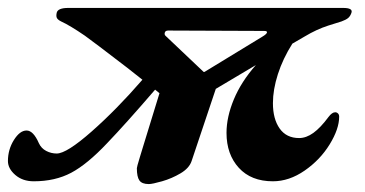

<svg xmlns="http://www.w3.org/2000/svg" viewBox="-51 -443 919 484"><path d="M835 -411Q832 -402 826.5 -397.5Q821 -393 810 -389Q806 -388 776.5 -378.5Q747 -369 717 -351L686 -333Q662 -295 649.5 -256Q637 -217 637 -183Q637 -143 654 -119Q671 -95 703 -95Q721 -95 739 -108Q757 -121 777 -148Q786 -160 794 -160Q798 -160 801 -157Q804 -154 804 -149Q804 -118 780 -79Q756 -40 717 -13Q678 14 637 14Q582 14 551 -20Q520 -54 520 -108Q520 -148 538.5 -192.5Q557 -237 594 -279L493 -219L432 -37Q426 -19 404 -6Q382 7 357.5 14Q333 21 324 21Q307 21 300.5 12Q294 3 294 -19Q294 -22 301 -45L308 -68L351 -208L340 -217Q266 -131 219 -82Q169 -29 128.5 -7.5Q88 14 34 14Q6 14 -12.5 -2Q-31 -18 -31 -37Q-31 -66 -16 -90Q-1 -114 16 -114Q33 -114 47 -82Q53 -69 65.5 -62.5Q78 -56 92 -56Q117 -56 180 -111.5Q243 -167 308 -242L270 -272Q184 -338 163 -353Q125 -379 103 -389Q95 -393 92.5 -397.5Q90 -402 92 -411Q95 -423 121 -423H814Q839 -423 835 -411ZM366 -353 462 -262Q463 -261 465 -262L611 -351Q621 -357 622 -361Q623 -365 615 -365L373 -366Q366 -366 364.5 -361Q363 -356 366 -353Z"/></svg>

Font: EB Garamond ExtraBold
Style: Italic
Weight: 800
Italic angle: -17.2°
Designer: Georg Duffner and Octavio Pardo
Foundry: Georg Duffner
Version: Version 1.000